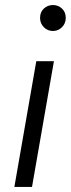

<svg xmlns="http://www.w3.org/2000/svg" viewBox="-20 -742 281 762"><path d="M37 0 124 -499H194L107 0ZM190 -619Q169 -619 154 -634Q139 -649 139 -671Q139 -694 154 -708Q169 -722 190 -722Q211 -722 226 -708Q241 -694 241 -671Q241 -649 226 -634Q211 -619 190 -619Z"/></svg>

Font: DM Sans 20pt Light
Style: Italic
Weight: 300
Italic angle: -10°
Version: Version 4.004;gftools[0.9.30]